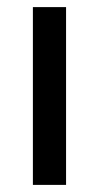

<svg xmlns="http://www.w3.org/2000/svg" viewBox="-20 -520 278 540"><path d="M72.5 0V-500H165.8V0Z"/></svg>

Font: Funnel Display Light
Style: Regular
Weight: 400
Version: Version 1.000